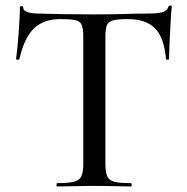

<svg xmlns="http://www.w3.org/2000/svg" viewBox="-20 -674 677 694"><path d="M199 -605Q137 -605 102 -570.5Q67 -536 50 -460Q49 -458 43.5 -458Q38 -458 38 -461Q40 -474 42.5 -498Q45 -522 47 -550Q49 -578 50.5 -604Q52 -630 52 -647Q52 -652 58 -652Q64 -652 64 -647Q64 -637 74 -632.5Q84 -628 97 -626.5Q110 -625 119 -625Q205 -622 320 -622Q390 -622 432 -623.5Q474 -625 513 -625Q547 -625 565.5 -629.5Q584 -634 589 -650Q590 -654 595.5 -654Q601 -654 601 -650Q599 -635 597.5 -608Q596 -581 594.5 -552Q593 -523 592 -498Q591 -473 591 -461Q591 -458 585.5 -458Q580 -458 580 -461Q573 -539 540 -572Q507 -605 442 -605Q407 -605 389.5 -600.5Q372 -596 366.5 -583Q361 -570 361 -542V-81Q361 -52 367.5 -37Q374 -22 393.5 -17Q413 -12 454 -12Q456 -12 456 -6Q456 0 454 0Q427 0 393.5 -1Q360 -2 320 -2Q282 -2 248.5 -1Q215 0 187 0Q184 0 184 -6Q184 -12 187 -12Q226 -12 246.5 -17Q267 -22 274 -37Q281 -52 281 -81V-544Q281 -571 275 -584.5Q269 -598 251 -601.5Q233 -605 199 -605Z"/></svg>

Font: Cormorant Light Medium
Style: Regular
Weight: 500
Version: Version 4.000